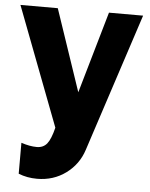

<svg xmlns="http://www.w3.org/2000/svg" viewBox="-54 -569 659 845"><g transform="rotate(5 276.0 -147.0)"><path d="M59.1 79.1Q96.7 91.8 127.9 91.8Q156.7 91.8 173.1 71.5Q189.5 51.3 202.1 0L2 -524.9H167L289.1 -164.1L393.1 -524.9H543.9L344.2 85Q323.2 150.4 268.3 190.7Q213.4 231 141.1 231Q96.7 231 59.1 215.8Z"/></g></svg>

Font: Raleway-v4020 ExtraBold
Style: Regular
Weight: 800
Designer: Matt McInerney, Pablo Impallari, Rodrigo Fuenzalida
Foundry: Matt McInerney, Pablo Impallari, Rodrigo Fuenzalida
Version: Version 4.020;PS 004.020;hotconv 1.0.88;makeotf.lib2.5.64775